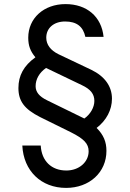

<svg xmlns="http://www.w3.org/2000/svg" viewBox="-20 -772 637 938"><path d="M89 -61C95 63 181 146 303 146C417 146 500 70 500 -35C500 -79 486 -113 452 -147C500 -184 527 -235 527 -290C527 -350 492 -399 426 -431L266 -507C227 -526 206 -554 206 -588C206 -635 243 -667 298 -667C355 -667 386 -642 397 -592H486C476 -691 404 -752 300 -752C194 -752 118 -683 118 -588C118 -549 128 -522 153 -492C96 -451 70 -403 70 -342C70 -278 99 -239 176 -200L326 -126C390 -94 413 -70 413 -33C413 20 366 61 304 61C231 61 183 14 179 -61ZM392 -193 210 -282C171 -301 154 -323 154 -351C154 -385 172 -417 205 -440L380 -356C423 -336 441 -312 441 -279C441 -248 422 -214 392 -193Z"/></svg>

Font: Involve Medium
Style: Regular
Weight: 500
Designer: Stefan Peev
Foundry: Context Ltd.
Version: Version 1.001